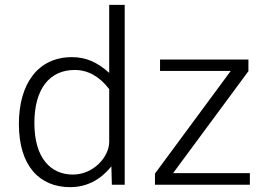

<svg xmlns="http://www.w3.org/2000/svg" viewBox="-20 -763 1096 793"><path d="M270 10C368 10 421 -53 440 -76L442 0H495V-743H431V-462C383 -505 337 -527 277 -527C136 -527 58 -416 58 -251C58 -79 142 10 270 10ZM620 0H1012V-48H695L1006 -469V-517H641V-470H933L620 -46ZM281 -42C191 -42 122 -108 122 -255C122 -396 185 -474 288 -474C344 -474 391 -447 431 -395V-177C431 -116 367 -42 281 -42Z"/></svg>

Font: United Sans ExtraLight
Style: Regular
Weight: 200
Designer: Pablo Impallari, Rodrigo Fuenzalida (Modified by Dan O. Williams)
Version: Version 1.000;PS 001.000;hotconv 1.0.88;makeotf.lib2.5.64775